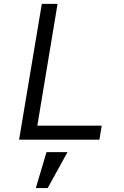

<svg xmlns="http://www.w3.org/2000/svg" viewBox="-20 -718 640 987"><path d="M491.1 0 502.8 -72.1H171.9L275.9 -698.2H195L78.1 0ZM164.1 248.9H225.1L327.1 63.9H219.1Z"/></svg>

Font: Margiela Mono Italic Italic
Style: Regular
Weight: 400
Designer: Mike Abbink, Paul van der Laan, Pieter van Rosmalen
Foundry: Bold Monday
Version: Version 2.003 2021